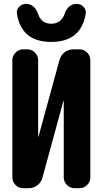

<svg xmlns="http://www.w3.org/2000/svg" viewBox="-20 -990 540 1010"><path d="M430.7 -917Q406.2 -769.5 249.5 -769.5Q92.8 -769.5 69.3 -917Q65.4 -938.5 80.6 -954.1Q95.7 -969.7 117.7 -969.7Q139.6 -969.7 156.2 -955.1Q172.9 -940.4 179.7 -918Q197.3 -865.2 249.5 -865.2Q301.8 -865.2 320.3 -918Q327.1 -940.4 343.8 -955.1Q360.4 -969.7 382.3 -969.7Q404.3 -969.7 419.4 -954.1Q434.6 -938.5 430.7 -917ZM398.4 -730.5Q421.9 -730.5 438.5 -713.4Q455.1 -696.3 455.1 -672.9V-56.6Q455.1 -33.2 438 -16.6Q420.9 0 398.4 0H372.1Q348.6 0 332 -17.1Q315.4 -34.2 315.4 -56.6V-459Q315.4 -460 314.5 -460Q313.5 -460 313.5 -459L203.1 -54.7Q196.3 -30.3 176.3 -15.1Q156.2 0 130.9 0H101.6Q78.1 0 61.5 -17.1Q44.9 -34.2 44.9 -56.6V-672.9Q44.9 -696.3 62 -713.4Q79.1 -730.5 101.6 -730.5H124Q147.5 -730.5 164.1 -713.4Q180.7 -696.3 180.7 -672.9V-271.5Q180.7 -270.5 181.6 -270Q182.6 -269.5 182.6 -271.5L293 -674.8Q299.8 -699.2 319.8 -714.8Q339.8 -730.5 365.2 -730.5Z"/></svg>

Font: Rounded Mgen+ 2m bold
Style: Bold
Weight: 700
Designer: [Source Han Sans]
Ryoko NISHIZUKA  (kana & ideographs); Paul D. Hunt (Latin, Greek & Cyrillic); Wenlong ZHANG  (bopomofo
Version: Version 1.059.20150602